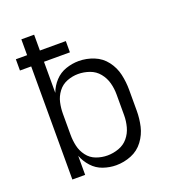

<svg xmlns="http://www.w3.org/2000/svg" viewBox="-135 -837 847 946"><g transform="rotate(-20 288.0 -363.5)"><path d="M313 8Q354 8 392.5 -7.5Q431 -23 456 -56.5Q481 -90 490 -129.5Q499 -169 499 -210V-320Q499 -361 490 -401Q481 -441 456 -474Q431 -507 392.5 -522.5Q354 -538 313 -538Q279 -538 245.5 -526.5Q212 -515 188 -489Q164 -463 152 -430V-593H288V-652H152V-735H85V-652H26V-593H85V0H152V-100Q164 -68 188 -41.5Q212 -15 245.5 -3.5Q279 8 313 8ZM289 -52Q259 -52 230.5 -62.5Q202 -73 183.5 -97.5Q165 -122 158.5 -151Q152 -180 152 -210V-320Q152 -350 158.5 -379Q165 -408 183.5 -432.5Q202 -457 230.5 -468Q259 -479 289 -479Q319 -479 348.5 -468.5Q378 -458 397.5 -434Q417 -410 425 -380.5Q433 -351 433 -320V-210Q433 -180 425 -150Q417 -120 397.5 -96.5Q378 -73 348.5 -62.5Q319 -52 289 -52Z"/></g></svg>

Font: Iosevka Sparkle Light
Style: Regular
Weight: 300
Designer: Belleve Invis
Foundry: Belleve Invis
Version: Version 4.5.0; ttfautohint (v1.8.3)